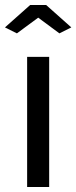

<svg xmlns="http://www.w3.org/2000/svg" viewBox="-38 -750 306 770"><path d="M-18.1 -640.1 83 -730H147L248 -640.1L200.2 -616.2L115.2 -679.2L29.8 -616.2ZM70.8 0V-522H159.2V0Z"/></svg>

Font: Raleway Medium
Style: Regular
Weight: 500
Designer: Matt McInerney, Pablo Impallari, Rodrigo Fuenzalida
Foundry: Matt McInerney, Pablo Impallari, Rodrigo Fuenzalida
Version: Version 3.000g; ttfautohint (v1.5) -l 8 -r 28 -G 28 -x 14 -D